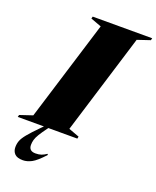

<svg xmlns="http://www.w3.org/2000/svg" viewBox="-226 -813 933 1145"><g transform="rotate(20 240.5 -241.0)"><path d="M75.5 129.5Q75.5 168.5 117.5 168.5Q139.5 168.5 154.8 163Q170 157.5 187 146L190.5 152Q144.5 202.5 115.8 217.5Q87 232.5 60.5 232.5Q24 232.5 8.2 216Q-7.5 199.5 -7.5 174Q-7.5 152.5 -0.5 133.5Q6.5 114.5 28.5 87.5Q50.5 60.5 95 15.5L110.5 0H-55.5L-52 -13.5L28.5 -40.5L224.5 -676.5L156.5 -701.5L160 -715H537.5L534 -701.5L453.5 -674.5L258 -38.5L325.5 -13.5L322.5 0H138.5L136.5 3Q110.5 38 97.2 60Q84 82 79.8 97.8Q75.5 113.5 75.5 129.5Z"/></g></svg>

Font: Newsreader Display ExtraBold
Style: Italic
Weight: 800
Italic angle: -17°
Designer: Hugues Gentile
Foundry: Production Type
Version: Version 1.001